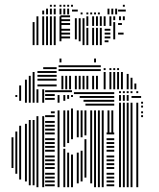

<svg xmlns="http://www.w3.org/2000/svg" viewBox="-20 -780 662 800"><path d="M36 -80H28V-208H36ZM52 -56H44V-232H52ZM52 -376H44V-384H52ZM68 -32H60V-256H68ZM68 -360H60V-408H68ZM92 -24H84V-264H92ZM92 -352H84V-408H92ZM108 -8H100V-280H108ZM108 -352H100V-408H108ZM124 -8H116V-280H124ZM124 -352H116V-408H124ZM140 0H132V-296H140ZM140 -352H132V-408H140ZM164 0H156V-296H164ZM164 -352H156V-408H164ZM208 -4H168V-12H208ZM208 -20H168V-28H208ZM208 -36H168V-44H208ZM208 -52H168V-60H208ZM208 -76H168V-84H208ZM208 -92H168V-100H208ZM208 -108H168V-116H208ZM208 -124H168V-132H208ZM208 -148H168V-156H208ZM208 -164H168V-172H208ZM208 -180H168V-188H208ZM208 -196H168V-204H208ZM208 -220H168V-228H208ZM208 -236H168V-244H208ZM208 -252H168V-260H208ZM208 -268H168V-276H208ZM208 -292H168V-300H208ZM208 -308H192V-316H208ZM208 -364H168V-372H208ZM208 -380H168V-388H208ZM208 -396H168V-404H208ZM228 0H220V-320H228ZM228 -352H220V-384H228ZM252 0H244V-160H252ZM252 -168H244V-320H252ZM252 -360H244V-384H252ZM268 0H260V-144H268ZM268 -184H260V-320H268ZM268 -368H260V-384H268ZM284 0H276V-136H284ZM284 -200H276V-328H284ZM284 -376H276V-384H284ZM280 -396H208V-404H280ZM308 -16H300V-144H308ZM308 -208H300V-224H308ZM324 -24H316V-152H324ZM324 -208H316V-224H324ZM340 -40H332V-200H340ZM340 -216H332V-224H340ZM364 -16H356V-224H364ZM380 0H372V-224H380ZM396 0H388V-224H396ZM412 0H404V-224H412ZM456 -4H424V-12H456ZM456 -20H424V-28H456ZM456 -36H424V-44H456ZM456 -52H424V-60H456ZM456 -76H424V-84H456ZM456 -92H424V-100H456ZM456 -108H424V-116H456ZM456 -124H424V-132H456ZM456 -148H424V-156H456ZM456 -164H424V-172H456ZM456 -180H424V-188H456ZM456 -196H424V-204H456ZM456 -220H424V-228H456ZM308 -224H300V-320H308ZM324 -224H316V-320H324ZM340 -224H332V-320H340ZM364 -224H356V-320H364ZM380 -224H372V-320H380ZM396 -224H388V-320H396ZM412 -224H404V-320H412ZM436 -224H428V-320H436ZM452 -224H444V-320H452ZM456 -340H336V-348H456ZM456 -356H328V-364H456ZM456 -372H312V-380H456ZM456 -388H288V-396H456ZM484 0H476V-352H484ZM500 0H492V-352H500ZM516 0H508V-352H516ZM532 0H524V-352H532ZM556 0H548V-352H556ZM576 -292H568V-300H576ZM576 -308H568V-316H576ZM576 -332H568V-340H576ZM576 -348H568V-356H576ZM484 -360H476V-384H484ZM500 -360H492V-384H500ZM516 -360H508V-384H516ZM568 -372H528V-380H568ZM484 -392H476V-400H484ZM500 -392H492V-400H500ZM516 -392H508V-400H516ZM532 -392H524V-400H532ZM556 -392H548V-400H556ZM68 -408H60V-424H68ZM92 -408H84V-448H92ZM108 -408H100V-464H108ZM124 -408H116V-480H124ZM216 -420H136V-428H216ZM216 -444H136V-452H216ZM216 -460H136V-468H216ZM216 -476H136V-484H216ZM216 -492H160V-500H216ZM244 -408H236V-464H244ZM260 -408H252V-464H260ZM276 -408H268V-464H276ZM300 -408H292V-464H300ZM316 -408H308V-464H316ZM332 -408H324V-464H332ZM348 -408H340V-464H348ZM372 -408H364V-464H372ZM388 -408H380V-464H388ZM400 -484H224V-492H400ZM400 -500H224V-508H400ZM420 -408H412V-480H420ZM444 -408H436V-480H444ZM460 -408H452V-480H460ZM476 -408H468V-480H476ZM492 -408H484V-480H492ZM516 -408H508V-472H516ZM532 -408H524V-456H532ZM548 -408H540V-432H548ZM420 -488H412V-496H420ZM444 -488H436V-496H444ZM460 -488H452V-496H460ZM476 -488H468V-496H476ZM236 -520H228V-536H236ZM380 -520H372V-536H380ZM124 -592H116V-688H124ZM140 -592H132V-712H140ZM164 -592H156V-712H164ZM180 -592H172V-712H180ZM196 -592H188V-712H196ZM212 -592H204V-712H212ZM236 -608H228V-712H236ZM272 -620H232V-628H272ZM272 -636H232V-644H272ZM272 -652H232V-660H272ZM272 -676H232V-684H272ZM272 -692H232V-700H272ZM272 -708H232V-716H272ZM300 -616H292V-704H300ZM316 -608H308V-704H316ZM332 -592H324V-704H332ZM348 -592H340V-664H348ZM372 -592H364V-664H372ZM388 -592H380V-664H388ZM404 -592H396V-664H404ZM432 -604H416V-612H432ZM440 -620H416V-628H440ZM440 -636H416V-644H440ZM440 -652H416V-660H440ZM348 -672H340V-712H348ZM372 -672H364V-712H372ZM388 -672H380V-712H388ZM404 -672H396V-712H404ZM420 -672H412V-712H420ZM444 -672H436V-712H444ZM460 -616H452V-688H460ZM495 -636H472V-644H495ZM488 -676H472V-684H488ZM460 -696H452V-704H460ZM484 -696H476V-704H484ZM500 -696H492V-704H500ZM460 -704H452V-712H460ZM484 -704H476V-712H484ZM500 -704H492V-712H500ZM164 -720H156V-736H164ZM180 -720H172V-744H180ZM196 -720H188V-744H196ZM212 -720H204V-744H212ZM236 -720H228V-744H236ZM252 -720H244V-744H252ZM268 -720H260V-744H268ZM304 -732H280V-740H304ZM324 -720H316V-728H324ZM348 -720H340V-728H348ZM364 -720H356V-728H364ZM380 -720H372V-728H380ZM396 -720H388V-728H396ZM436 -720H428V-744H436ZM452 -720H444V-744H452ZM468 -720H460V-744H468ZM504 -732H472V-740H504ZM196 -752H188V-760H196ZM212 -752H204V-760H212ZM236 -752H228V-760H236ZM252 -752H244V-760H252ZM268 -752H260V-760H268ZM284 -752H276V-760H284ZM500 -752H492V-760H500Z"/></svg>

Font: Rubik Lines
Style: Regular
Weight: 400
Designer: Hubert and Fischer, NaN
Foundry: Hubert and Fischer, NaN
Version: Version 2.201